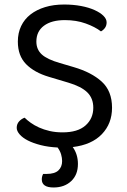

<svg xmlns="http://www.w3.org/2000/svg" viewBox="-20 -641 563 850"><path d="M393 -164Q393 -206 366.5 -232Q340 -258 283 -275L196 -301Q132 -320 95.5 -357Q59 -394 59 -457Q59 -495 73.5 -525.5Q88 -556 115 -577Q142 -598 179.5 -609.5Q217 -621 264 -621Q304 -621 338.5 -614.5Q373 -608 398.5 -596.5Q424 -585 438 -571Q452 -557 452 -542Q452 -528 445 -518Q438 -508 427 -502Q401 -522 359.5 -537Q318 -552 267 -552Q208 -552 174.5 -527Q141 -502 141 -457Q141 -422 165 -400Q189 -378 245 -362L306 -344Q385 -321 430.5 -279.5Q476 -238 476 -164Q476 -94 431 -47Q386 0 302 10Q325 42 325 85Q325 133 295 161Q265 189 217 189Q165 189 165 153Q165 140 171 129H186Q222 129 238.5 113.5Q255 98 255 72Q255 58 250.5 42.5Q246 27 235 12Q194 10 160.5 1.5Q127 -7 103.5 -19Q80 -31 67 -46Q54 -61 54 -75Q54 -92 64.5 -103.5Q75 -115 89 -120Q100 -109 116 -97.5Q132 -86 153 -76.5Q174 -67 200 -61Q226 -55 257 -55Q324 -55 358.5 -85.5Q393 -116 393 -164Z"/></svg>

Font: Baloo 2 Latin
Style: Regular
Weight: 400
Designer: Sarang Kulkarni and Ek Type
Foundry: Ek Type
Version: Version 1.001